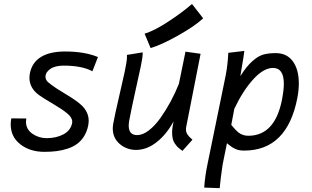

<svg xmlns="http://www.w3.org/2000/svg" viewBox="-20 -766 1593 981"><path d="M179.2 -280.3Q130.4 -315.9 130.4 -369.1Q130.4 -381.3 133.3 -394.5Q145 -448.2 190.4 -475.6Q235.8 -502.9 312.5 -502.9Q412.1 -502.9 480.5 -474.6L452.1 -401.9Q398.4 -430.7 305.7 -430.7Q261.2 -430.7 236.8 -413.6Q212.4 -396.5 212.4 -374Q212.4 -357.4 226.1 -345.7Q245.1 -329.6 271.5 -312.5Q297.9 -295.4 318.8 -283.2Q339.8 -271 362.1 -255.6Q384.3 -240.2 399.2 -225.8Q414.1 -211.4 423.6 -191.7Q433.1 -171.9 433.1 -149.4Q433.1 -138.7 430.7 -125Q424.3 -93.3 409.4 -69.6Q394.5 -45.9 374.3 -31Q354 -16.1 326.2 -6.8Q298.3 2.4 269.8 6.1Q241.2 9.8 206.5 9.8Q133.3 9.8 84 -28.6Q34.7 -66.9 34.7 -130.4Q34.7 -145 37.6 -161.1L114.3 -160.6Q112.8 -151.9 112.8 -144Q112.8 -105.5 145.3 -82.8Q177.7 -60.1 218.8 -60.1Q267.6 -60.1 304.4 -79.8Q341.3 -99.6 348.6 -137.7Q349.1 -139.6 349.1 -144Q349.1 -165 324.2 -186Q299.3 -207 249.8 -236.1Q200.2 -265.1 179.2 -280.3Z M718.8 -593.8Q767.6 -608.4 838.9 -655Q910.2 -701.7 960.9 -745.6L1018.1 -672.4Q976.6 -633.3 890.1 -584.7Q803.7 -536.1 749.5 -520.5ZM912.1 4.9Q910.6 3.9 899.9 -4.4Q889.2 -12.7 884.8 -17.6Q880.4 -22.5 873 -33Q865.7 -43.5 862.5 -57.4Q859.4 -71.3 859.4 -88.9Q859.4 -111.8 866.7 -145.5Q830.6 -79.1 780.5 -39.8Q730.5 -0.5 676.3 0Q627 0 591.6 -30.5Q556.2 -61 556.2 -109.9Q556.2 -120.6 558.6 -134.3Q567.4 -182.1 585.9 -261.2Q604.5 -340.3 616.7 -397.2Q628.9 -454.1 628.9 -477.1Q628.9 -482.9 628.4 -485.4L709 -498.5V-493.7Q709 -472.7 699.5 -427.5Q689.9 -382.3 671.6 -300.5Q653.3 -218.8 640.1 -149.4Q637.7 -134.8 637.7 -124Q637.7 -75.7 680.7 -75.7Q709.5 -75.7 741 -100.1Q772.5 -124.5 800.5 -164.3Q828.6 -204.1 852.1 -247.8Q875.5 -291.5 894 -337.4L927.7 -502L1004.9 -491.2L931.2 -116.7Q930.2 -108.9 930.2 -106Q930.2 -98.1 931.9 -91.6Q933.6 -85 938 -78.9Q942.4 -72.8 945.1 -69.6Q947.8 -66.4 954.8 -60.1Q961.9 -53.7 963.4 -52.2Z M1420.9 -257.3Q1430.2 -306.2 1430.2 -337.9Q1430.2 -418.9 1375 -418.9Q1326.7 -418.9 1273.4 -360.1Q1220.2 -301.3 1177.2 -210L1161.6 -127.9Q1185.5 -99.1 1197.3 -89.8Q1219.7 -72.3 1248.5 -72.3Q1384.8 -72.3 1420.9 -257.3ZM1130.9 -369.6Q1131.3 -371.6 1132.1 -375.5Q1132.8 -379.4 1133.3 -381.3Q1143.6 -435.5 1146.5 -496.1L1228.5 -505.9Q1228.5 -498.5 1208 -377Q1239.3 -426.8 1269 -453.1Q1298.8 -479.5 1325 -487.1Q1351.1 -494.6 1389.2 -494.6Q1445.8 -494.6 1476.3 -452.6Q1506.8 -410.6 1506.8 -339.8Q1506.8 -305.7 1499.5 -266.6Q1447.3 3.4 1227.1 3.4Q1212.9 3.4 1201.7 1.2Q1190.4 -1 1180.7 -5.9Q1170.9 -10.7 1165.5 -14.2Q1160.2 -17.6 1151.4 -24.9Q1142.6 -32.2 1139.6 -34.2L1117.7 73.7Q1106.4 148.4 1102.5 195.3L1023.4 192.4Q1027.3 133.8 1040.5 71.3Z"/></svg>

Font: Fantasque Sans Mono
Style: Italic
Weight: 400
Italic angle: -11°
Monospace: yes
Designer: Jany Belluz
Version: Version 1.8.0 ; ttfautohint (v1.8.2)